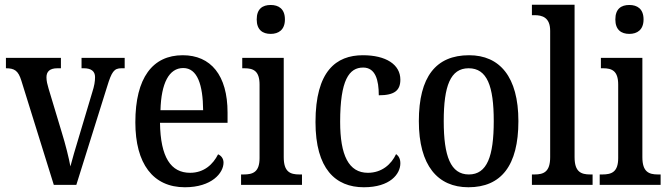

<svg xmlns="http://www.w3.org/2000/svg" viewBox="-20 -780 2820 810"><path d="M70 -440 207 0H302L432 -415C451 -477 461 -492 492 -492H506V-536H324V-492H334C365 -492 381 -479 381 -455C381 -436 378 -418 369 -390L314 -206C298 -155 284 -104 277 -78C271 -112 256 -172 241 -220L185 -406C180 -423 176 -438 176 -454C176 -478 190 -492 222 -492H237V-536H5V-492C41 -492 57 -482 70 -440Z M760 10C873 10 923 -50 923 -94C923 -112 912 -124 900 -129C879 -87 841 -51 782 -51C701 -51 657 -116 655 -262H940V-305C940 -463 869 -547 751 -547C624 -547 551 -452 551 -264C551 -90 625 10 760 10ZM837 -315H657C660 -429 693 -493 753 -493C813 -493 836 -422 837 -315Z M1122 -637C1155 -637 1182 -654 1182 -698C1182 -743 1155 -759 1122 -759C1088 -759 1063 -743 1063 -698C1063 -654 1088 -637 1122 -637ZM997 0H1254V-44H1243C1204 -44 1177 -55 1177 -117V-536H1002V-492H1011C1049 -492 1075 -481 1075 -423V-113C1075 -54 1047 -44 1008 -44H997Z M1515 10C1626 10 1669 -46 1669 -91C1669 -110 1662 -122 1651 -130C1631 -87 1591 -51 1532 -51C1451 -51 1415 -125 1415 -266C1415 -443 1453 -495 1512 -495C1564 -495 1578 -442 1578 -378C1645 -378 1669 -399 1669 -444C1669 -508 1608 -547 1511 -547C1398 -547 1311 -480 1311 -265C1311 -68 1395 10 1515 10Z M1956 10C2094 10 2167 -81 2167 -269C2167 -456 2088 -547 1959 -547C1819 -547 1747 -456 1747 -269C1747 -81 1827 10 1956 10ZM1958 -44C1881 -44 1852 -121 1852 -269C1852 -417 1880 -492 1957 -492C2035 -492 2063 -417 2063 -269C2063 -121 2035 -44 1958 -44Z M2224 0H2480V-44H2470C2431 -44 2404 -55 2404 -117V-760H2224V-716H2235C2267 -716 2301 -707 2301 -650V-117C2301 -55 2274 -44 2235 -44H2224Z M2635 -637C2668 -637 2695 -654 2695 -698C2695 -743 2668 -759 2635 -759C2601 -759 2576 -743 2576 -698C2576 -654 2601 -637 2635 -637ZM2510 0H2767V-44H2756C2717 -44 2690 -55 2690 -117V-536H2515V-492H2524C2562 -492 2588 -481 2588 -423V-113C2588 -54 2560 -44 2521 -44H2510Z"/></svg>

Font: Noto Serif Georgian Condensed Medium
Style: Regular
Weight: 500
Width: 3
Designer: Monotype Design Team, Akaki Razmadze
Foundry: Google LLC
Version: Version 2.003